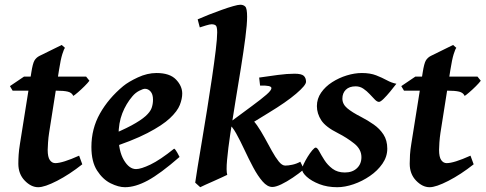

<svg xmlns="http://www.w3.org/2000/svg" viewBox="-20 -762 2028 802"><path d="M353.5 -424.8Q346.7 -415.5 333 -401.9Q319.3 -388.2 305.7 -376.5Q292 -364.7 286.1 -361.3Q280.3 -375 263.2 -379.2Q246.1 -383.3 214.8 -383.3H32.7L21.5 -402.3L80.1 -441.9H339.8ZM323.7 -75.7Q270 -33.2 218.3 -6.6Q166.5 20 139.6 20Q109.9 20 83.3 -7.6Q56.6 -35.2 56.6 -78.1Q56.6 -96.7 57.9 -116Q59.1 -135.3 63.5 -162.1L110.8 -459Q116.7 -497.1 124 -509.3Q131.3 -521.5 144.5 -528.3L237.8 -574.2L251.5 -562Q247.6 -558.6 240.5 -536.4Q233.4 -514.2 226.6 -470.2L185.1 -207Q182.1 -188 180.7 -167Q179.2 -146 179.2 -136.2Q179.2 -106 188.2 -93.3Q197.3 -80.6 210.9 -80.6Q241.2 -80.6 310.5 -111.8Z M741.2 -371.1Q741.2 -349.6 731.2 -323.7Q721.2 -297.9 689.9 -268.3Q658.7 -238.8 595.7 -206.1Q532.7 -173.3 426.3 -139.2L422.9 -189.9Q489.7 -216.8 529.1 -238Q568.4 -259.3 587.9 -276.9Q607.4 -294.4 613.3 -310.8Q619.1 -327.1 619.1 -345.7Q619.1 -368.2 609.1 -379.6Q599.1 -391.1 585.4 -391.1Q577.6 -391.1 561.5 -382.8Q545.4 -374.5 533.2 -359.9Q506.8 -329.1 491 -289.1Q475.1 -249 475.1 -195.3Q475.1 -131.3 497.3 -93.5Q519.5 -55.7 548.3 -55.7Q568.8 -55.7 608.6 -74.7Q648.4 -93.8 707.5 -141.1Q712.9 -138.2 720.7 -124Q728.5 -109.9 730 -106.4Q649.9 -36.6 597.7 -8.3Q545.4 20 502 20Q475.1 20 442.1 3.7Q409.2 -12.7 385.5 -49.6Q361.8 -86.4 361.8 -147.9Q361.8 -224.6 397.5 -287.8Q433.1 -351.1 494.6 -402.3Q516.6 -420.4 555.9 -438.7Q595.2 -457 633.8 -457Q689 -457 715.1 -429.9Q741.2 -402.8 741.2 -371.1Z M1258.3 -420.4Q1258.3 -405.8 1217 -370.6Q1175.8 -335.4 1102.5 -291L1001.5 -229L933.6 -246.1L1033.2 -319.8Q1072.3 -348.6 1093 -366.7Q1113.8 -384.8 1113.8 -394Q1113.8 -406.2 1066.4 -404.3L1062.5 -438Q1102.1 -443.8 1140.9 -449Q1179.7 -454.1 1210.4 -454.1Q1239.3 -454.1 1248.8 -445.3Q1258.3 -436.5 1258.3 -420.4ZM1012.2 -691.9Q1012.2 -660.6 1004.9 -604.7Q997.6 -548.8 986.6 -480Q975.6 -411.1 963.6 -339.6Q951.7 -268.1 942.1 -204.1Q932.6 -140.1 928.5 -94.2Q924.3 -48.3 929.2 -31.7Q922.4 -28.3 906.5 -21Q890.6 -13.7 872.1 -5.4Q853.5 2.9 837.9 9.8Q822.3 16.6 816.4 20L795.4 1Q797.9 -17.6 805.4 -64Q813 -110.4 823.5 -172.9Q834 -235.4 845 -304Q856 -372.6 865.5 -437Q875 -501.5 881.1 -551.8Q887.2 -602.1 887.2 -626.5Q887.2 -650.9 881.1 -655.8Q875 -660.6 863.8 -660.6Q856.4 -660.6 839.8 -655.5Q823.2 -650.4 814.5 -647.5L805.7 -681.2Q826.2 -690.4 853 -700.9Q879.9 -711.4 906.5 -720.9Q933.1 -730.5 953.9 -736.3Q974.6 -742.2 983.4 -742.2Q997.1 -742.2 1004.6 -734.4Q1012.2 -726.6 1012.2 -691.9ZM1250 -55.2Q1228.5 -37.1 1203.1 -20Q1177.7 -2.9 1154.8 8.1Q1131.8 19 1117.7 19Q1096.7 19 1076.7 -4.2Q1056.6 -27.3 1037.6 -63Q1018.6 -98.6 1001 -136.5Q983.4 -174.3 966.6 -204.6Q949.7 -234.9 933.6 -246.1L1020 -272.5Q1037.1 -262.2 1053.5 -238.8Q1069.8 -215.3 1085.4 -186.8Q1101.1 -158.2 1115.7 -131.6Q1130.4 -105 1144.3 -87.6Q1158.2 -70.3 1171.4 -70.3Q1184.1 -70.3 1201.2 -74Q1218.3 -77.6 1234.4 -86.4Z M1635.7 -412.1Q1624.5 -397.5 1609.9 -379.6Q1595.2 -361.8 1582.3 -349.1Q1569.3 -336.4 1563 -336.4Q1555.2 -336.4 1545.7 -346.2Q1536.1 -356 1524.2 -368.9Q1512.2 -381.8 1497.8 -391.6Q1483.4 -401.4 1465.8 -401.4Q1439 -401.4 1424.6 -387.2Q1410.2 -373 1410.2 -350.1Q1410.2 -327.1 1430.2 -310.1Q1450.2 -293 1489.7 -272.9Q1516.1 -259.3 1541 -241.9Q1565.9 -224.6 1581.8 -200.2Q1597.7 -175.8 1597.7 -141.1Q1597.7 -107.4 1577.4 -78.1Q1557.1 -48.8 1525.1 -26.9Q1493.2 -4.9 1456.8 7.6Q1420.4 20 1388.7 20Q1347.2 20 1314 7.1Q1280.8 -5.9 1261.2 -23.7Q1241.7 -41.5 1241.7 -55.2Q1241.7 -62 1248.5 -76.7Q1255.4 -91.3 1265.1 -107.2Q1274.9 -123 1284.4 -134.3Q1293.9 -145.5 1298.8 -145.5Q1305.2 -145.5 1313.5 -129.9Q1321.8 -114.3 1335 -93.5Q1348.1 -72.8 1368.9 -57.1Q1389.6 -41.5 1420.4 -41.5Q1452.1 -41.5 1470.9 -59.3Q1489.7 -77.1 1489.7 -105.5Q1489.7 -138.7 1459.2 -162.8Q1428.7 -187 1392.1 -205.6Q1340.3 -231.4 1322 -259.5Q1303.7 -287.6 1303.7 -318.8Q1303.7 -349.6 1321.3 -375Q1338.9 -400.4 1367.4 -418.7Q1396 -437 1428.7 -447Q1461.4 -457 1491.7 -457Q1526.4 -457 1551.3 -447.3Q1576.2 -437.5 1595.9 -426.8Q1615.7 -416 1635.7 -412.1Z M1988.3 -424.8Q1981.4 -415.5 1967.8 -401.9Q1954.1 -388.2 1940.4 -376.5Q1926.8 -364.7 1920.9 -361.3Q1915 -375 1897.9 -379.2Q1880.9 -383.3 1849.6 -383.3H1667.5L1656.2 -402.3L1714.8 -441.9H1974.6ZM1958.5 -75.7Q1904.8 -33.2 1853 -6.6Q1801.3 20 1774.4 20Q1744.6 20 1718 -7.6Q1691.4 -35.2 1691.4 -78.1Q1691.4 -96.7 1692.6 -116Q1693.8 -135.3 1698.2 -162.1L1745.6 -459Q1751.5 -497.1 1758.8 -509.3Q1766.1 -521.5 1779.3 -528.3L1872.6 -574.2L1886.2 -562Q1882.3 -558.6 1875.2 -536.4Q1868.2 -514.2 1861.3 -470.2L1819.8 -207Q1816.9 -188 1815.4 -167Q1814 -146 1814 -136.2Q1814 -106 1823 -93.3Q1832 -80.6 1845.7 -80.6Q1876 -80.6 1945.3 -111.8Z"/></svg>

Font: Gentium Plus
Style: Bold Italic
Weight: 700
Italic angle: -8°
Designer: Victor Gaultney, Annie Olsen, Iska Routamaa, Becca Hirsbrunner
Foundry: SIL International
Version: Version 6.101